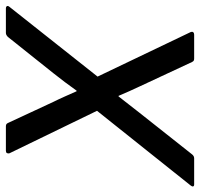

<svg xmlns="http://www.w3.org/2000/svg" viewBox="-58 -662 695 668"><g transform="rotate(-90 290.0 -327.5)"><path d="M-17 0Q-23 0 -24 -3.5Q-25 -7 -21 -12L239 -338L91 -643Q90 -648 92 -651.5Q94 -655 100 -655H185Q189 -655 192 -653.5Q195 -652 197 -647L270 -490Q280 -470 289 -449.5Q298 -429 307 -409H309Q324 -430 339 -450Q354 -470 370 -490L496 -648Q499 -651 502.5 -653Q506 -655 510 -655H595Q601 -655 603 -651.5Q605 -648 601 -643L358 -336L513 -12Q515 -7 512.5 -3.5Q510 0 504 0H421Q416 0 413.5 -1.5Q411 -3 409 -7L325 -187Q316 -206 307.5 -225Q299 -244 291 -263H289Q275 -245 260.5 -226.5Q246 -208 232 -190L88 -8Q85 -4 81.5 -2Q78 0 74 0Z"/></g></svg>

Font: Sofia Sans Medium
Style: Italic
Weight: 500
Italic angle: -9°
Version: Version 4.101